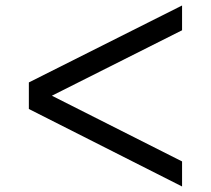

<svg xmlns="http://www.w3.org/2000/svg" viewBox="-20 -698 759 692"><path d="M636.2 -588.9 167 -353 636.2 -116.2V-25.9L84 -305.2V-400.9L636.2 -678.2Z"/></svg>

Font: Oakes Grotesk Medium
Style: Regular
Weight: 500
Designer: Samuel Oakes
Foundry: Samuel Oakes
Version: Version 1.000;PS 001.000;hotconv 1.0.88;makeotf.lib2.5.64775